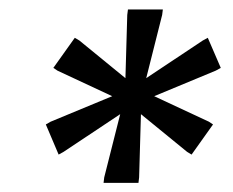

<svg xmlns="http://www.w3.org/2000/svg" viewBox="-20 -783 498 411"><path d="M281.7 -538.6 277.8 -403.3 276.4 -391.6H201.7L203.1 -403.3L237.3 -538.6L116.2 -458L105.5 -452.1L78.1 -516.6L88.4 -522.5L220.2 -577.1L103 -631.8L94.2 -637.7L140.1 -702.1L149.9 -696.3L248.5 -615.7L252.4 -751L253.9 -762.7H328.6L327.1 -751L293 -615.7L414.1 -696.3L424.8 -702.1L452.6 -637.7L441.9 -631.8L310.1 -577.1L427.2 -522.5L436 -516.6L390.1 -452.1L380.4 -458Z"/></svg>

Font: Noticia Text
Style: Italic
Weight: 400
Italic angle: -8°
Designer: JM Sole
Foundry: JM Sole
Version: Version 1.003